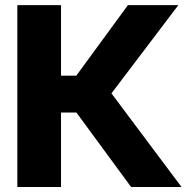

<svg xmlns="http://www.w3.org/2000/svg" viewBox="-20 -748 753 768"><path d="M49.3 0V-727.5H224.1V-445.3H285.2L491.7 -727.5H693.4L425.8 -374.5L706.1 0H504.4L285.6 -297.9H224.1V0Z"/></svg>

Font: Inter 28pt ExtraBold
Style: Regular
Weight: 800
Designer: Rasmus Andersson
Foundry: rsms
Version: Version 4.001;git-66647c0bb